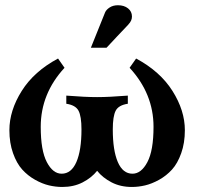

<svg xmlns="http://www.w3.org/2000/svg" viewBox="-20 -726 770 748"><path d="M358.4 -347.7Q404.3 -347.7 478 -353.5V-321.8Q441.9 -316.4 430.7 -294.7Q419.4 -272.9 419.4 -221.7Q419.4 -140.1 439 -94.7Q458.5 -49.3 496.1 -49.3Q530.3 -49.3 554.2 -94.5Q578.1 -139.6 578.1 -231.9Q578.1 -360.8 484.9 -461.9L510.3 -498Q603.5 -448.2 651.9 -371.8Q700.2 -295.4 700.2 -218.8Q700.2 -168.9 686 -129.2Q671.9 -89.4 650.1 -65.4Q628.4 -41.5 599.9 -25.6Q571.3 -9.8 545.2 -3.7Q519 2.4 493.7 2.4Q449.2 2.4 414.6 -15.6Q379.9 -33.7 358.4 -60.5Q336.4 -33.2 301.8 -15.4Q267.1 2.4 222.7 2.4Q197.3 2.4 171.1 -3.7Q145 -9.8 116.7 -25.6Q88.4 -41.5 66.7 -65.4Q44.9 -89.4 30.8 -129.2Q16.6 -168.9 16.6 -218.8Q16.6 -295.4 64.7 -371.8Q112.8 -448.2 206.1 -498L231.4 -461.9Q138.7 -361.3 138.7 -231.9Q138.7 -139.6 162.4 -94.5Q186 -49.3 220.2 -49.3Q257.8 -49.3 277.6 -94.7Q297.4 -140.1 297.4 -221.7Q297.4 -272.9 285.9 -294.7Q274.4 -316.4 238.3 -321.8V-353.5Q312 -347.7 358.4 -347.7ZM395 -540H334L389.2 -677.2Q393.6 -688 407 -696.8Q420.4 -705.6 439.5 -705.6Q463.4 -705.6 478.8 -693.4Q494.1 -681.2 494.1 -661.6Q494.1 -645 480.5 -631.3H481Q466.8 -616.7 437.7 -585.7Q408.7 -554.7 395 -540Z"/></svg>

Font: Flanker
Style: Bold
Weight: 700
Designer: Flanker
Foundry: Flanker
Version: Version 2.021